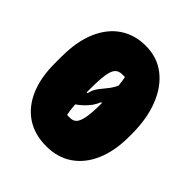

<svg xmlns="http://www.w3.org/2000/svg" viewBox="-202 -852 1004 1004"><g transform="rotate(45 300.0 -350.0)"><path d="M298 -720Q383 -720 444.5 -672.5Q506 -625 539.5 -540Q573 -455 573 -344V-321Q573 -217 540 -140Q507 -63 446 -21.5Q385 20 302 20Q215 20 153.5 -21Q92 -62 59.5 -137.5Q27 -213 27 -316V-367Q27 -481 61 -559.5Q95 -638 156 -679Q217 -720 298 -720ZM316 -527Q292 -527 278 -512.5Q264 -498 258 -461Q252 -424 252 -356V-340Q252 -340 252 -338.5Q252 -337 252 -329H258Q264 -353 272.5 -367.5Q281 -382 293 -396Q308 -414 321.5 -431.5Q335 -449 345 -472Q342 -505 337 -527ZM263 -173H286Q306 -173 319.5 -185.5Q333 -198 340.5 -235Q348 -272 348 -344V-346H342Q332 -322 320 -305Q292 -268 254 -242Q257 -199 263 -173Z"/></g></svg>

Font: Recursive Mn Csl St XBk
Style: Regular
Weight: 1000
Monospace: yes
Version: Version 1.079;hotconv 1.0.112;makeotfexe 2.5.65598; ttfautoh